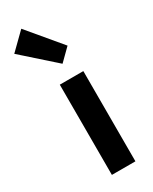

<svg xmlns="http://www.w3.org/2000/svg" viewBox="-285 -978 823 1032"><g transform="rotate(-30 127.0 -462.0)"><path d="M79 -560H225V0H79ZM-50 -826 50 -924 220 -721 148 -650Z"/></g></svg>

Font: SpoqaHanSans-Bold
Style: Regular
Weight: 700
Designer: [Spoqa Han Sans] Dong-huui Kim \uAE40 \uB3D9 \uD718   [Noto Sans] Ryoko NISHIZUKA \u897F \u585A \u6DBC \u5B50  (kana & i
Foundry: Spoqa (http://www.spoqa-han-sans.com)
Version: Version 2.000